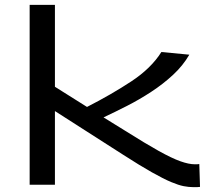

<svg xmlns="http://www.w3.org/2000/svg" viewBox="-20 -760 865 790"><path d="M775 10Q757 10 736 6Q715 2 684 -11Q653 -24 605 -51Q557 -78 484 -125L206 -303V0H102V-740H206V-403L338 -320Q438 -371 520 -425Q602 -479 644 -546L759 -535Q733 -490 692 -452Q651 -414 602 -382Q553 -350 502 -324Q451 -298 406 -277L495 -222Q579 -169 633 -139Q687 -109 722 -96.5Q757 -84 782 -84Q785 -84 790 -84Q795 -84 800 -85L803 9Q798 10 791 10Q784 10 775 10Z"/></svg>

Font: Georama ExtraExtended
Style: Regular
Weight: 400
Width: 8
Designer: Jean-Baptiste Levee
Foundry: Production Type
Version: Version 1.000